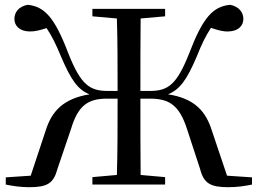

<svg xmlns="http://www.w3.org/2000/svg" viewBox="-20 -769 1073 800"><path d="M219 -64 276 -232C305 -328 345 -358 426 -358H470C470 -241 470 -138 467 -40L365 -31V0H668V-31L566 -40C565 -139 565 -241 565 -358H606C687 -358 728 -328 759 -232L814 -64C829 -5 857 11 931 11C969 11 1001 6 1030 0V-30L926 -37L863 -224C838 -305 791 -359 680 -376C729 -396 758 -435 800 -534C821 -587 837 -619 859 -653C888 -643 910 -637 932 -638C973 -639 994 -662 994 -690C994 -718 975 -742 939 -749C867 -742 825 -696 768 -546C716 -415 680 -390 603 -390H565C565 -499 565 -597 566 -692L668 -701V-732H365V-701L467 -692C470 -596 470 -498 470 -390H430C354 -390 317 -415 265 -546C208 -696 166 -742 95 -749C58 -742 40 -718 40 -690C40 -662 61 -639 102 -638C123 -637 147 -643 174 -652C196 -619 212 -587 234 -534C276 -435 305 -395 353 -376C243 -358 195 -305 170 -224L108 -37L4 -30V0C33 6 65 11 102 11C177 11 203 -5 219 -64Z"/></svg>

Font: Noto Serif KR Medium
Style: Regular
Weight: 500
Designer: Ryoko NISHIZUKA 西塚涼子 (kana & ideographs); Frank Grießhammer (Latin, Greek & Cyrillic); Wenlong ZHANG 张文龙 (bopomofo); San
Foundry: Adobe
Version: Version 2.001;hotconv 1.1.0;makeotfexe 2.6.0